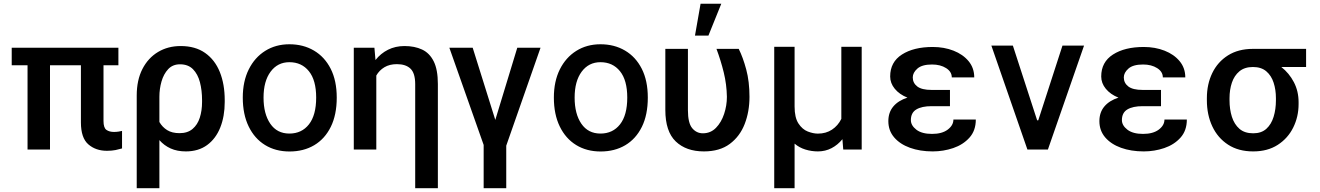

<svg xmlns="http://www.w3.org/2000/svg" viewBox="-20 -785 6931 1008"><path d="M601.6 -534.4V-442.5H523.4V-149.9Q523.4 -113.6 538.9 -103Q554.3 -92.3 578.5 -92.3Q590.6 -92.3 602.1 -94.1Q613.6 -95.9 620.7 -97.7V-5.7Q606.5 -1.4 586.8 2.7Q567.1 6.7 541.5 6.7Q482.6 6.7 443.7 -27.2Q404.8 -61.1 404.8 -142.4V-442.5H242.5V0H124.6V-442.5H41.5V-534.4Z M697.8 203.1V-283.4Q697.8 -364.3 727.6 -422.6Q757.5 -480.8 809.7 -512.1Q861.9 -543.3 928.6 -543.3Q1005.3 -543.3 1056.8 -507.1Q1108.3 -470.9 1134.1 -406.8Q1159.8 -342.7 1159.8 -259.6V-249.6Q1159.8 -174.4 1136.4 -115.6Q1112.9 -56.8 1067.3 -23.4Q1021.7 9.9 955.6 9.9Q910.5 9.9 876.1 -5.5Q841.6 -21 816.8 -49.4V203.1ZM816.8 -277.3V-144.5Q832 -117.9 857.6 -101.9Q883.2 -85.9 922.6 -85.9Q964.8 -85.9 990.9 -108Q1017 -130 1028.9 -167.1Q1040.8 -204.2 1040.8 -249.6V-259.6Q1040.8 -310.4 1029.7 -353.2Q1018.5 -396 993.1 -421.7Q967.7 -447.4 925.1 -447.4Q886.7 -447.4 862.9 -421.9Q839.1 -396.3 827.9 -357.2Q816.8 -318.2 816.8 -277.3Z M1500 10.3Q1426.8 10.3 1371.6 -23.6Q1316.4 -57.5 1285.5 -121.1Q1254.6 -184.7 1254.6 -272.7Q1254.6 -357.6 1285.9 -420.5Q1317.1 -483.3 1372.3 -517.9Q1427.6 -552.6 1499.3 -552.6Q1572.1 -552.6 1628.2 -519.5Q1684.3 -486.5 1716.1 -424Q1747.9 -361.5 1747.9 -272.7Q1747.9 -182.2 1716.6 -119Q1685.4 -55.8 1629.6 -22.7Q1573.9 10.3 1500 10.3ZM1499.3 -83.8Q1563.9 -83.8 1601.9 -132.1Q1639.9 -180.4 1639.9 -272.7Q1639.9 -364 1601.7 -411.2Q1563.6 -458.5 1499.3 -458.5Q1437.5 -458.5 1400.6 -408.6Q1363.6 -358.7 1363.6 -272.7Q1363.6 -187.1 1399 -135.5Q1434.3 -83.8 1499.3 -83.8Z M2278.8 -344.1V203.1H2159.8V-343Q2159.8 -400.9 2135.1 -424.5Q2110.4 -448.2 2063.9 -448.2Q2025.2 -448.2 1998.2 -432Q1971.2 -415.8 1955.6 -388.5V0H1837.4V-534.4H1945.7L1951.3 -469.8Q1978.3 -504.3 2017 -523.8Q2055.8 -543.3 2103.7 -543.3Q2156.6 -543.3 2196 -524.9Q2235.4 -506.4 2257.1 -462.7Q2278.8 -419 2278.8 -344.1Z M2461.6 -534.4 2580.3 -155.5 2695.7 -534.4H2817.8L2637.8 -20.2V203.1H2519.2V-24.1L2339.1 -534.4Z M3133.2 10.3Q3060 10.3 3004.8 -23.6Q2949.6 -57.5 2918.7 -121.1Q2887.8 -184.7 2887.8 -272.7Q2887.8 -357.6 2919 -420.5Q2950.3 -483.3 3005.5 -517.9Q3060.7 -552.6 3132.5 -552.6Q3205.3 -552.6 3261.4 -519.5Q3317.5 -486.5 3349.3 -424Q3381 -361.5 3381 -272.7Q3381 -182.2 3349.8 -119Q3318.5 -55.8 3262.8 -22.7Q3207 10.3 3133.2 10.3ZM3132.5 -83.8Q3197.1 -83.8 3235.1 -132.1Q3273.1 -180.4 3273.1 -272.7Q3273.1 -364 3234.9 -411.2Q3196.7 -458.5 3132.5 -458.5Q3070.7 -458.5 3033.7 -408.6Q2996.8 -358.7 2996.8 -272.7Q2996.8 -187.1 3032.1 -135.5Q3067.5 -83.8 3132.5 -83.8Z M3473 -528.4H3591.6V-206.7Q3591.6 -139.2 3614 -112.2Q3636.4 -85.2 3670.1 -85.2Q3710.9 -85.2 3739 -114Q3767 -142.8 3781.6 -186.8Q3796.2 -230.8 3796.2 -276.6Q3795.1 -341.6 3779.7 -404.7Q3764.2 -467.7 3741.5 -528.4H3858.3Q3880.7 -483.7 3897.7 -420.3Q3914.8 -356.9 3914.8 -276.6Q3914.8 -199.2 3889.6 -134.1Q3864.3 -68.9 3811.4 -29.5Q3758.5 9.9 3675.4 9.9Q3582.4 9.9 3527.7 -42.4Q3473 -94.8 3473 -208.1ZM3628.6 -598 3658 -765.3H3766.7L3699.2 -598Z M4044.7 -539.4H4151.6V-225.9Q4151.6 -167.6 4171.9 -136.7Q4192.1 -105.8 4220.7 -94.6Q4249.3 -83.5 4273.8 -83.5Q4316.4 -83.5 4348 -104.4Q4379.6 -125.4 4397 -160.9V-539.4H4503.9V0H4407L4402.7 -54.3Q4378.2 -24.1 4345.5 -7.1Q4312.9 9.9 4273.8 9.9Q4240.1 9.9 4208.1 0Q4176.1 -9.9 4151.6 -30.9V203.1H4044.7Z M4870.7 -312.9H4967.3V-227.6H4870.7Q4819.2 -227.6 4790.7 -210.4Q4762.1 -193.2 4762.1 -154.5Q4762.1 -126.4 4790.8 -104.2Q4819.6 -82 4872.9 -82Q4925.8 -82 4955.6 -104.6Q4985.4 -127.1 4985.4 -157.3H5103Q5103 -99.4 5069.6 -62.3Q5036.2 -25.2 4984.4 -7.6Q4932.5 9.9 4876.8 9.9Q4810 9.9 4757.5 -9.1Q4704.9 -28.1 4674.4 -63.7Q4643.8 -99.4 4643.8 -149.1Q4643.8 -195 4669.9 -226Q4696 -257.1 4744 -272.4Q4701.7 -289.4 4677.6 -318.9Q4653.4 -348.4 4653.4 -383.5Q4653.4 -459.2 4715.2 -498.8Q4777 -538.4 4876.8 -538.4Q4936.4 -538.4 4986 -519Q5035.5 -499.6 5065.2 -463.8Q5094.8 -427.9 5094.8 -378.6H4976.9Q4976.9 -408.4 4947.1 -427.4Q4917.3 -446.4 4873.2 -446.4Q4820.7 -446.4 4796.3 -424.9Q4772 -403.4 4772 -378.6Q4772 -349.4 4795.6 -331.1Q4819.2 -312.9 4870.7 -312.9Z M5671.2 -545.5 5481.5 0H5373.9L5184.7 -545.5H5297.6L5425.1 -153.1H5430.8L5557.9 -545.5Z M5978.7 -312.9H6075.3V-227.6H5978.7Q5927.2 -227.6 5898.6 -210.4Q5870 -193.2 5870 -154.5Q5870 -126.4 5898.8 -104.2Q5927.6 -82 5980.8 -82Q6033.7 -82 6063.6 -104.6Q6093.4 -127.1 6093.4 -157.3H6210.9Q6210.9 -99.4 6177.6 -62.3Q6144.2 -25.2 6092.3 -7.6Q6040.5 9.9 5984.7 9.9Q5918 9.9 5865.4 -9.1Q5812.9 -28.1 5782.3 -63.7Q5751.8 -99.4 5751.8 -149.1Q5751.8 -195 5777.9 -226Q5804 -257.1 5851.9 -272.4Q5809.7 -289.4 5785.5 -318.9Q5761.4 -348.4 5761.4 -383.5Q5761.4 -459.2 5823.2 -498.8Q5884.9 -538.4 5984.7 -538.4Q6044.4 -538.4 6093.9 -519Q6143.5 -499.6 6173.1 -463.8Q6202.8 -427.9 6202.8 -378.6H6084.9Q6084.9 -408.4 6055 -427.4Q6025.2 -446.4 5981.2 -446.4Q5928.6 -446.4 5904.3 -424.9Q5880 -403.4 5880 -378.6Q5880 -349.4 5903.6 -331.1Q5927.2 -312.9 5978.7 -312.9Z M6316.1 -258.5V-269.9Q6316.1 -343 6344.5 -401.6Q6372.9 -460.2 6427 -494.3Q6481.2 -528.4 6557.9 -528.4H6837V-433.2H6707Q6748.2 -400.9 6772.9 -353.5Q6797.6 -306.1 6797.6 -248.6V-238.6Q6797.6 -172.2 6769.5 -115.6Q6741.5 -58.9 6688.2 -24.5Q6634.9 9.9 6559.3 9.9Q6481.9 9.9 6427.6 -25.4Q6373.2 -60.7 6344.6 -121.6Q6316.1 -182.5 6316.1 -258.5ZM6435 -269.9V-258.5Q6435 -211.3 6447.4 -171.9Q6459.9 -132.5 6487 -108.8Q6514.2 -85.2 6559.3 -85.2Q6602.3 -85.2 6628.4 -108.8Q6654.5 -132.5 6666.5 -171.9Q6678.6 -211.3 6678.6 -258.5V-269.9Q6678.6 -313.9 6666.5 -351Q6654.5 -388.1 6628 -410.7Q6601.6 -433.2 6557.9 -433.2Q6514.2 -433.2 6487 -410.7Q6459.9 -388.1 6447.4 -351Q6435 -313.9 6435 -269.9Z"/></svg>

Font: Interface Medium
Style: Regular
Weight: 500
Designer: Rasmus Andersson
Foundry: rsms
Version: Version 1.8